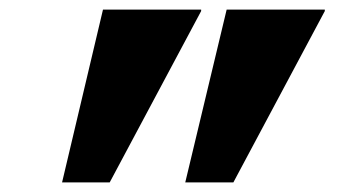

<svg xmlns="http://www.w3.org/2000/svg" viewBox="-20 -720 700 399"><path d="M208 -341 398 -697V-699V-700H194L109 -341ZM365 -341H465L655 -697V-699V-700H451Z"/></svg>

Font: Geom Black
Style: Bold Italic
Weight: 900
Italic angle: -10°
Version: Version 1.102